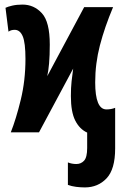

<svg xmlns="http://www.w3.org/2000/svg" viewBox="-20 -577 540 837"><path d="M350 240Q407 240 444.5 200.5Q482 161 482 70V-107Q465 -100 444 -100Q395 -100 395 -218Q395 -300 415.5 -379Q436 -458 473 -546H347L186 -245Q191 -267 194 -301Q197 -335 197 -383Q197 -482 162.5 -519.5Q128 -557 78 -557Q53 -557 33.5 -552.5Q14 -548 4 -543L17 -439Q28 -447 44 -447Q67 -447 79 -419Q91 -391 91 -320Q91 -226 70.5 -142Q50 -58 27 0H150L299 -278Q295 -250 292 -222Q289 -194 289 -158Q289 -89 308 -51.5Q327 -14 360 1V68Q360 109 346.5 123.5Q333 138 313 138Q293 138 276 131V229Q292 235 311.5 237.5Q331 240 350 240Z"/></svg>

Font: Noto Sans Mono UI Condensed
Style: Bold
Weight: 700
Width: 3
Designer: Monotype Design team
Foundry: Monotype Imaging Inc.
Version: 1.000